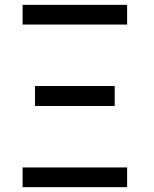

<svg xmlns="http://www.w3.org/2000/svg" viewBox="-20 -770 635 790"><path d="M73 -669H503V-750H73ZM124 -334H452V-416H124ZM73 0H503V-81H73Z"/></svg>

Font: Orkney
Style: Regular
Weight: 400
Designer: Samuel Oakes and Alfredo Marco Pradil
Foundry: Alfredo Marco Pradil
Version: 1.0; ttfautohint (v1.5)